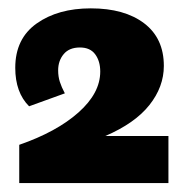

<svg xmlns="http://www.w3.org/2000/svg" viewBox="-20 -812 424 448"><path d="M24.9 -384.8V-474.1Q112.3 -504.4 163.1 -549.6Q213.9 -594.7 213.9 -645Q213.9 -669.4 202.1 -685.3Q190.4 -701.2 166.5 -701.2Q141.6 -701.2 128.7 -685.8Q115.7 -670.4 115.7 -647.9Q115.7 -633.3 119.6 -621.1Q123.5 -608.9 131.3 -594.2L47.9 -564Q15.6 -596.2 15.6 -653.8Q15.6 -721.7 65.4 -757.1Q115.2 -792.5 191.9 -792.5Q270.5 -792.5 316.4 -757.6Q362.3 -722.7 362.3 -658.2Q362.3 -609.4 328.6 -566.9Q294.9 -524.4 225.6 -494.6H373V-384.8Z"/></svg>

Font: Bevan
Style: Regular
Weight: 400
Designer: Vernon Adams
Foundry: Vernon Adams
Version: Version 2.100; ttfautohint (v1.8.3)